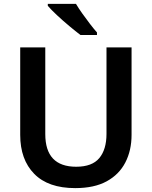

<svg xmlns="http://www.w3.org/2000/svg" viewBox="-20 -958 781 988"><path d="M657 -264Q657 -184 625 -122Q593 -60 529 -25Q465 10 367 10Q228 10 156 -63.5Q84 -137 84 -264V-714H213V-268Q213 -100 372 -100Q454 -100 491 -144.5Q528 -189 528 -269V-714H657ZM371 -938Q384 -916 403.5 -888.5Q423 -861 443 -835Q463 -809 479 -791V-778H394Q370 -796 336.5 -824Q303 -852 272.5 -880.5Q242 -909 226 -928V-938Z"/></svg>

Font: Noto Sans Meetei Mayek SemiBold
Style: Regular
Weight: 600
Designer: Monotype Design Team and Neelakash Kshetrimayum
Foundry: Monotype Imaging Inc.
Version: Version 2.002; ttfautohint (v1.8.4.7-5d5b)